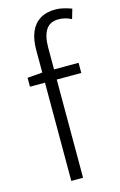

<svg xmlns="http://www.w3.org/2000/svg" viewBox="-124 -861 573 914"><g transform="rotate(-15 163.0 -404.0)"><path d="M109 0V-645Q109 -698 124.5 -734Q140 -770 170.5 -789Q201 -808 246 -808Q266 -808 286.5 -803Q307 -798 326 -791L312 -743Q281 -759 249 -759Q206 -759 186.5 -728.5Q167 -698 167 -641V0ZM35 -484V-528L110 -534H288V-484Z"/></g></svg>

Font: Noto Sans KR Thin Light
Style: Regular
Weight: 300
Version: Version 2.004-H2;hotconv 1.0.118;makeotfexe 2.5.65603